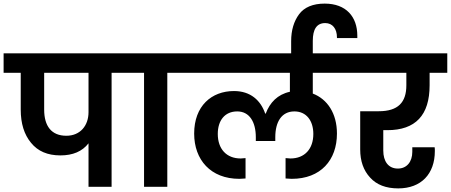

<svg xmlns="http://www.w3.org/2000/svg" viewBox="-41 -1036 2501 1065"><path d="M-21 -740V-632H74V-428C74 -351 93 -290 131 -244C169 -197 223 -174 294 -174C363 -174 415 -196 450 -241V0H578V-632H689V-740ZM450 -632V-414C450 -339 404 -283 327 -283C244 -283 204 -337 204 -428V-632Z M758 -632V0H887V-632H998V-740H647V-632Z M956 -740V-632H1567V-527C1498 -512 1456 -467 1433 -406H1430C1405 -479 1349 -531 1257 -531C1132 -531 1036 -448 1036 -295C1036 -150 1127 -44 1287 -44C1292 -44 1304 -45 1321 -46V-159L1294 -157C1215 -157 1167 -210 1167 -293C1167 -368 1206 -418 1275 -418C1343 -418 1378 -359 1378 -275V-254H1486V-275C1486 -360 1521 -418 1592 -418C1659 -418 1697 -366 1697 -293C1697 -210 1649 -157 1570 -157L1543 -159V-46C1560 -45 1572 -44 1577 -44C1738 -44 1828 -148 1828 -295C1828 -407 1775 -486 1694 -517V-632H1907V-740Z M1694 -719V-809C1694 -874 1716 -908 1763 -908C1804 -908 1828 -876 1828 -829C1828 -828 1828 -826 1828 -825H1941C1941 -830 1941 -834 1941 -838C1941 -943 1879 -1016 1760 -1016C1695 -1016 1647 -996 1618 -957C1589 -918 1574 -868 1574 -808V-719Z M1866 -740V-632H2213V-563C2213 -468 2167 -419 2060 -419H1957V-207C1957 -143 1975 -91 2012 -51C2048 -11 2100 9 2168 9C2295 9 2371 -71 2371 -198C2371 -206 2371 -213 2370 -219H2246V-194C2246 -138 2215 -101 2166 -101C2113 -101 2085 -141 2085 -201V-314H2107C2264 -314 2342 -397 2342 -563V-632H2440V-740Z"/></svg>

Font: Poppins SemiBold
Style: Regular
Weight: 600
Designer: Ninad Kale (Devanagari), Jonny Pinhorn (Latin)
Foundry: Indian Type Foundry
Version: 4.004